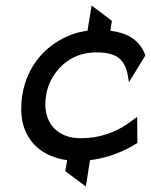

<svg xmlns="http://www.w3.org/2000/svg" viewBox="-20 -576 550 700"><path d="M61 -228C56 -194 56 -161 62 -132C78 -59 132 -5 225 8L218 48L293 104L308 8C373 0 432 -24 478 -53L481 -55L480 -150L446 -125C401 -94 343 -72 276 -72C254 -72 233 -75 215 -83C165 -104 136 -154 148 -228C151 -250 159 -272 170 -291C201 -345 255 -385 331 -385C403 -385 438 -363 448 -289L450 -276L510 -374L509 -377C485 -438 435 -457 382 -464L388 -500L314 -556L299 -464C279 -461 258 -457 239 -449C152 -416 79 -341 61 -228Z"/></svg>

Font: Charger Pro
Style: BdObl
Weight: 700
Designer: Jasper
Foundry: Cannot Into Space Fonts
Version: Version 1.09